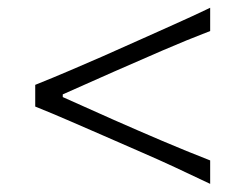

<svg xmlns="http://www.w3.org/2000/svg" viewBox="-20 -545 618 484"><path d="M509.8 -81.5Q464.8 -103 421.1 -123.3Q377.4 -143.6 338.9 -160.2L237.3 -204.6Q200.2 -220.7 157 -239.5Q113.8 -258.3 68.8 -276.4V-331.1Q113.8 -349.1 157.2 -367.7Q200.7 -386.2 237.3 -402.3L339.4 -447.8Q377.4 -464.8 421.1 -484.4Q464.8 -503.9 509.8 -525.4V-466.8Q451.2 -444.3 389.6 -417.7Q328.1 -391.1 267.1 -364.3L138.2 -307.1V-300.3L267.1 -242.7Q328.1 -215.8 389.4 -189.7Q450.7 -163.6 509.8 -140.6Z"/></svg>

Font: Pinar DS1-Light
Style: Regular
Weight: 300
Designer: Amin Abedi
Version: Version 2.000